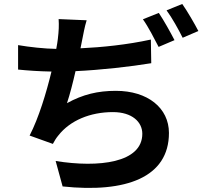

<svg xmlns="http://www.w3.org/2000/svg" viewBox="-20 -885 1040 966"><path d="M739 -686C620 -660 493 -647 385 -642L393 -682C400 -715 405 -748 416 -783L275 -789C277 -756 276 -732 271 -689C269 -675 267 -658 263 -639C203 -640 130 -648 71 -658V-535C120 -530 178 -526 239 -525C213 -418 175 -292 129 -203L246 -161C255 -178 263 -191 274 -204C333 -279 434 -321 548 -321C645 -321 696 -271 696 -212C696 -66 477 -40 260 -75L295 53C615 87 830 7 830 -216C830 -342 723 -428 563 -428C472 -428 397 -410 317 -366C332 -411 347 -470 360 -527C489 -533 638 -550 741 -567ZM699 -788C727 -749 757 -689 778 -649L858 -683C839 -720 804 -783 779 -820ZM818 -833C846 -795 878 -737 899 -695L978 -729C960 -764 923 -828 897 -865Z"/></svg>

Font: Source Han Sans Old Style Bold
Style: Regular
Weight: 700
Designer: Ryoko NISHIZUKA (kana & ideographs); Paul D. Hunt (Latin, Greek & Cyrillic); Wenlong ZHANG (bopomofo); Sandoll Communica
Foundry: Adobe Systems Incorporated
Version: Version 1.004;PS 1.004;hotconv 1.0.81;makeotf.lib2.5.63406